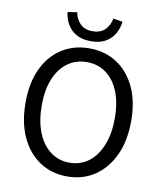

<svg xmlns="http://www.w3.org/2000/svg" viewBox="-92 -917 849 1004"><g transform="rotate(10 332.0 -415.5)"><path d="M332 12Q250 12 186.5 -30Q123 -72 87.5 -149Q52 -226 52 -331Q52 -436 87.5 -511.5Q123 -587 186.5 -627.5Q250 -668 332 -668Q415 -668 478 -627.5Q541 -587 577 -511.5Q613 -436 613 -331Q613 -226 577 -149Q541 -72 478 -30Q415 12 332 12ZM332 -61Q391 -61 434.5 -94.5Q478 -128 502 -188.5Q526 -249 526 -331Q526 -413 502 -472Q478 -531 434.5 -563Q391 -595 332 -595Q274 -595 230 -563Q186 -531 162 -472Q138 -413 138 -331Q138 -249 162 -188.5Q186 -128 230 -94.5Q274 -61 332 -61ZM332 -706Q286 -706 255 -723.5Q224 -741 207 -770.5Q190 -800 186 -835L236 -843Q242 -808 265.5 -783.5Q289 -759 332 -759Q375 -759 398.5 -783.5Q422 -808 428 -843L478 -835Q474 -800 457 -770.5Q440 -741 409.5 -723.5Q379 -706 332 -706Z"/></g></svg>

Font: Mada
Style: Regular
Weight: 400
Designer: Khaled Hosny
Version: Version 1.5